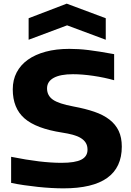

<svg xmlns="http://www.w3.org/2000/svg" viewBox="-20 -1021 718 1053"><path d="M328 12Q298 12 261.5 10Q225 8 187.5 4Q150 0 112 -5.5Q74 -11 41 -18V-161Q126 -144 193.5 -136Q261 -128 317 -128Q392 -128 426 -145.5Q460 -163 460 -200Q460 -222 450.5 -237.5Q441 -253 423 -264Q405 -275 379 -282Q353 -289 320 -294Q178 -316 114 -372Q50 -428 50 -531Q50 -583 71.5 -624Q93 -665 133 -693.5Q173 -722 230.5 -737.5Q288 -753 360 -753Q385 -753 410.5 -751.5Q436 -750 465 -746.5Q494 -743 528 -737.5Q562 -732 606 -724V-581Q553 -596 492 -605Q431 -614 380 -614Q311 -614 274.5 -594Q238 -574 238 -536Q238 -497 270 -474.5Q302 -452 383 -437Q448 -425 497.5 -408Q547 -391 580.5 -365Q614 -339 631 -303Q648 -267 648 -217Q648 12 328 12ZM137 -921 346 -1001 560 -921V-803L348 -882L137 -803Z"/></svg>

Font: Encode Sans Wide
Style: Bold
Weight: 700
Designer: Pablo Impallari, Andres Torresi
Foundry: Pablo Impallari, Andres Torresi
Version: Version 1.000; ttfautohint (v1.00) -l 8 -r 50 -G 200 -x 14 -